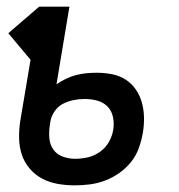

<svg xmlns="http://www.w3.org/2000/svg" viewBox="-20 -550 540 578"><path d="M205 8Q179 8 153.5 3.5Q128 -1 106.5 -12.5Q85 -24 69 -43Q53 -62 45.5 -85Q38 -108 37.5 -134Q37 -160 41 -186L72 -370L5 -450L98 -530H189L150 -296Q164 -306 179 -313Q194 -320 209 -324Q224 -328 240 -329.5Q256 -331 271 -331Q295 -331 317.5 -326.5Q340 -322 358 -310.5Q376 -299 388.5 -281Q401 -263 407 -241.5Q413 -220 413.5 -196.5Q414 -173 410 -150Q406 -127 398 -104.5Q390 -82 375 -63Q360 -44 339.5 -29.5Q319 -15 296.5 -6.5Q274 2 251 5Q228 8 205 8ZM206 -72Q226 -72 245 -76.5Q264 -81 281 -93Q298 -105 308 -123Q318 -141 321 -160Q324 -179 320 -198Q316 -217 303.5 -229.5Q291 -242 273 -247Q255 -252 235 -252Q219 -252 203 -249Q187 -246 171.5 -238.5Q156 -231 145.5 -216.5Q135 -202 132 -186L130 -173Q127 -154 128.5 -134.5Q130 -115 140.5 -100Q151 -85 169 -78.5Q187 -72 206 -72Z"/></svg>

Font: Iosevka Slab Medium
Style: Italic
Weight: 500
Italic angle: -9°
Monospace: yes
Designer: Belleve Invis
Foundry: Belleve Invis
Version: Version 11.1.0; ttfautohint (v1.8.3)